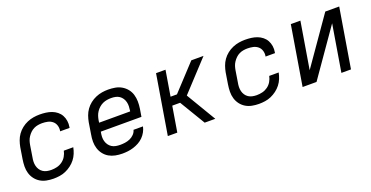

<svg xmlns="http://www.w3.org/2000/svg" viewBox="-27 -1051 3054 1581"><g transform="rotate(-20 1500.0 -260.0)"><path d="M248 8Q217 8 187 2Q157 -4 132.5 -19Q108 -34 90.5 -57Q73 -80 64.5 -108.5Q56 -137 56.5 -168Q57 -199 62 -230L78 -330Q83 -357 92.5 -384Q102 -411 119 -435Q136 -459 159.5 -477.5Q183 -496 210 -507.5Q237 -519 264.5 -523.5Q292 -528 319 -528Q347 -528 373.5 -524.5Q400 -521 424 -512Q448 -503 468 -487Q488 -471 500 -449Q512 -427 516 -400.5Q520 -374 515 -347L514 -340H431L432 -344Q436 -369 428.5 -392Q421 -415 403 -429.5Q385 -444 361.5 -449Q338 -454 313 -454Q296 -454 277.5 -451Q259 -448 241.5 -439.5Q224 -431 210 -417.5Q196 -404 185 -387.5Q174 -371 168.5 -353.5Q163 -336 160 -318L144 -218Q140 -198 139.5 -179Q139 -160 143.5 -142Q148 -124 158 -109Q168 -94 183 -84Q198 -74 217 -70Q236 -66 255 -66Q280 -66 305 -72Q330 -78 351.5 -93.5Q373 -109 386.5 -132Q400 -155 405 -180H488Q483 -154 472.5 -128Q462 -102 444.5 -79.5Q427 -57 403.5 -39.5Q380 -22 354.5 -11Q329 0 302 4Q275 8 248 8Z M852 8Q820 8 790 2Q760 -4 735 -18.5Q710 -33 692 -56Q674 -79 665 -107.5Q656 -136 656 -167Q656 -198 662 -230L678 -330Q683 -357 692.5 -384Q702 -411 719 -435Q736 -459 759.5 -477.5Q783 -496 810 -507.5Q837 -519 864.5 -523.5Q892 -528 919 -528Q951 -528 981 -522.5Q1011 -517 1036.5 -502Q1062 -487 1080.5 -464Q1099 -441 1107.5 -412.5Q1116 -384 1116.5 -353Q1117 -322 1112 -290L1101 -223H745L744 -218Q740 -198 739.5 -178.5Q739 -159 744 -141Q749 -123 759.5 -108Q770 -93 785.5 -83Q801 -73 820 -69.5Q839 -66 859 -66Q880 -66 901.5 -69Q923 -72 944 -81Q965 -90 981.5 -107Q998 -124 1003 -145H1086Q1081 -121 1068.5 -98Q1056 -75 1037.5 -56.5Q1019 -38 996 -25.5Q973 -13 949 -5.5Q925 2 900.5 5Q876 8 852 8ZM757 -297H1029L1030 -302Q1033 -322 1033.5 -341Q1034 -360 1029.5 -378Q1025 -396 1015 -411Q1005 -426 990.5 -436Q976 -446 957.5 -450Q939 -454 919 -454Q901 -454 882 -451Q863 -448 845.5 -440Q828 -432 812.5 -418.5Q797 -405 786 -388.5Q775 -372 769 -354Q763 -336 760 -318Z M1574 0 1440 -223H1371L1334 0H1251L1337 -520H1420L1383 -297H1439L1646 -520H1753L1512 -260L1667 0Z M2048 8Q2017 8 1987 2Q1957 -4 1932.5 -19Q1908 -34 1890.5 -57Q1873 -80 1864.5 -108.5Q1856 -137 1856.5 -168Q1857 -199 1862 -230L1878 -330Q1883 -357 1892.5 -384Q1902 -411 1919 -435Q1936 -459 1959.5 -477.5Q1983 -496 2010 -507.5Q2037 -519 2064.5 -523.5Q2092 -528 2119 -528Q2147 -528 2173.5 -524.5Q2200 -521 2224 -512Q2248 -503 2268 -487Q2288 -471 2300 -449Q2312 -427 2316 -400.5Q2320 -374 2315 -347L2314 -340H2231L2232 -344Q2236 -369 2228.5 -392Q2221 -415 2203 -429.5Q2185 -444 2161.5 -449Q2138 -454 2113 -454Q2096 -454 2077.5 -451Q2059 -448 2041.5 -439.5Q2024 -431 2010 -417.5Q1996 -404 1985 -387.5Q1974 -371 1968.5 -353.5Q1963 -336 1960 -318L1944 -218Q1940 -198 1939.5 -179Q1939 -160 1943.5 -142Q1948 -124 1958 -109Q1968 -94 1983 -84Q1998 -74 2017 -70Q2036 -66 2055 -66Q2080 -66 2105 -72Q2130 -78 2151.5 -93.5Q2173 -109 2186.5 -132Q2200 -155 2205 -180H2288Q2283 -154 2272.5 -128Q2262 -102 2244.5 -79.5Q2227 -57 2203.5 -39.5Q2180 -22 2154.5 -11Q2129 0 2102 4Q2075 8 2048 8Z M2432 0 2518 -520H2602L2534 -110L2820 -520H2942L2856 0H2772L2840 -410L2554 0Z"/></g></svg>

Font: Iosevka Aile Oblique
Style: Regular
Weight: 400
Italic angle: -9°
Designer: Belleve Invis
Foundry: Belleve Invis
Version: Version 31.1.0; ttfautohint (v1.8.4)